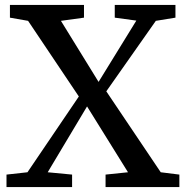

<svg xmlns="http://www.w3.org/2000/svg" viewBox="-20 -763 758 783"><path d="M92 -60.5 301.5 -369.5 94.5 -678 20.5 -691V-743H322.5V-691L228.5 -678L382 -429L536 -679L448 -691V-743H695.5V-691L615.5 -678L413.5 -390.5L635.5 -60.5L711.5 -51V0H410.5V-51L502 -60.5L335 -329L174.5 -60.5L274 -51V0H6.5V-51Z"/></svg>

Font: Merriweather Medium
Style: Regular
Weight: 500
Version: Version 2.100